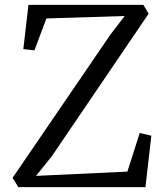

<svg xmlns="http://www.w3.org/2000/svg" viewBox="-20 -766 682 786"><path d="M55 0 31.5 -38 432.5 -625 490.5 -700.5 170 -690.5 121 -560 75.5 -565 96.5 -746H567L588.5 -710L192.5 -127L127.5 -46L501.5 -63.5L552 -221.5L599.5 -210.5L575.5 0Z"/></svg>

Font: Merriweather 24pt Light
Style: Regular
Weight: 300
Designer: Eben Sorkin
Foundry: Eben Sorkin
Version: Version 2.100